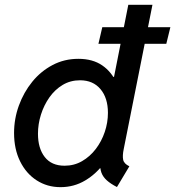

<svg xmlns="http://www.w3.org/2000/svg" viewBox="-20 -772 730 800"><path d="M467.3 7.3Q441.4 -5.9 425.3 -20.3Q409.2 -34.7 402.6 -52.5Q396 -70.3 398.4 -94.2L419.9 -70.8H371.1L406.7 -127.9L460 -390.1L440.9 -451.7H455.1L514.6 -752H615.2L495.6 -151.4Q489.7 -123 493.2 -106.4Q496.6 -89.8 519 -79.1ZM231.9 7.8Q176.8 7.8 132.8 -20.5Q88.9 -48.8 63.7 -99.9Q38.6 -150.9 38.6 -217.8Q38.6 -276.9 58.6 -332Q78.6 -387.2 114.3 -431.2Q149.9 -475.1 199 -501Q248 -526.9 306.6 -526.9Q366.2 -526.9 406 -499.5Q445.8 -472.2 466.3 -424.6Q486.8 -377 486.8 -316.9Q486.8 -257.8 468.5 -200.2Q450.2 -142.6 416.3 -95.5Q382.3 -48.3 335.4 -20.3Q288.6 7.8 231.9 7.8ZM249 -81.5Q289.1 -81.5 322 -100.6Q355 -119.6 379.2 -151.4Q403.3 -183.1 416.5 -222.2Q429.7 -261.2 429.7 -301.8Q429.7 -363.8 398.7 -400.6Q367.7 -437.5 313.5 -437.5Q273.4 -437.5 241.2 -418.2Q209 -398.9 186 -366.5Q163.1 -334 150.6 -294.4Q138.2 -254.9 138.2 -214.8Q138.2 -153.8 166.5 -117.7Q194.8 -81.5 249 -81.5ZM390.1 -589.4 406.2 -658.7H689.9L672.9 -589.4Z"/></svg>

Font: Reddit Sans Medium
Style: Italic
Weight: 500
Italic angle: -11.25°
Designer: Stephen Hutchings
Version: Version 1.013